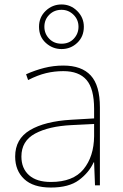

<svg xmlns="http://www.w3.org/2000/svg" viewBox="-20 -831 551 861"><path d="M264 -537Q346 -537 387 -492.5Q428 -448 428 -350V0H406L402 -103H400Q379 -57 334 -23.5Q289 10 208 10Q129 10 88.5 -28Q48 -66 48 -129Q48 -208 114.5 -247.5Q181 -287 299 -294L402 -300V-343Q402 -433 368 -472.5Q334 -512 264 -512Q224 -512 186.5 -503Q149 -494 106 -472L97 -498Q137 -516 178.5 -526.5Q220 -537 264 -537ZM301 -270Q199 -265 137.5 -232Q76 -199 76 -129Q76 -76 110 -45.5Q144 -15 208 -15Q308 -15 354.5 -72Q401 -129 402 -220V-275ZM256 -611Q216 -611 185.5 -638.5Q155 -666 155 -711Q155 -754 185 -782.5Q215 -811 256 -811Q297 -811 326.5 -781.5Q356 -752 356 -711Q356 -667 326.5 -639Q297 -611 256 -611ZM256 -635Q290 -635 311 -657.5Q332 -680 332 -711Q332 -743 309.5 -765Q287 -787 256 -787Q223 -787 201 -765Q179 -743 179 -711Q179 -680 200.5 -657.5Q222 -635 256 -635Z"/></svg>

Font: Noto Sans Devanagari Thin
Style: Regular
Weight: 100
Designer: Jelle Bosma - Monotype Design Team
Foundry: Monotype Imaging Inc.
Version: Version 2.004; ttfautohint (v1.8.4.7-5d5b)